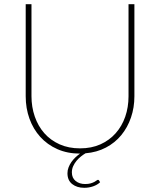

<svg xmlns="http://www.w3.org/2000/svg" viewBox="-20 -723 763 915"><path d="M447 134Q450 134 452 137L457 145.5Q444 158 423.8 165Q403.5 172 381.5 172Q346.5 172 324 154.2Q301.5 136.5 301.5 102.5Q301.5 88 306.8 74.5Q312 61 320.2 49.2Q328.5 37.5 339.2 27.2Q350 17 361.5 9Q301.5 9 253.5 -12.2Q205.5 -33.5 172 -70.5Q138.5 -107.5 120.5 -157.2Q102.5 -207 102.5 -264V-703H130V-265Q130 -213 145.8 -167.5Q161.5 -122 191.2 -88.2Q221 -54.5 264 -35.2Q307 -16 361.5 -16Q416 -16 458.8 -35.2Q501.5 -54.5 531.2 -88Q561 -121.5 576.8 -166.8Q592.5 -212 592.5 -264V-703H620.5V-264Q620.5 -210.5 604.2 -163Q588 -115.5 558 -79Q528 -42.5 484.8 -19.8Q441.5 3 387.5 7.5Q377.5 13.5 366 22.5Q354.5 31.5 344.8 43.2Q335 55 328.8 68.8Q322.5 82.5 322.5 98.5Q322.5 125 340.5 139.5Q358.5 154 385.5 154Q401 154 411.5 151Q422 148 429 144.2Q436 140.5 440.2 137.2Q444.5 134 447 134Z"/></svg>

Font: Lato Thin
Style: Regular
Weight: 200
Designer: Lukasz Dziedzic
Foundry: tyPoland Lukasz Dziedzic
Version: Version 2.007; 2014-02-27